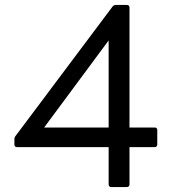

<svg xmlns="http://www.w3.org/2000/svg" viewBox="-20 -754 696 774"><path d="M429 0Q418 0 418 -11V-161H49Q38 -161 38 -172V-192Q38 -200 42 -205L434 -728Q439 -734 447 -734H491Q502 -734 502 -724V-240H603Q614 -240 614 -230V-172Q614 -161 603 -161H502V-11Q502 0 491 0ZM158 -240H418V-591Z"/></svg>

Font: LINE Seed Sans
Style: Regular
Weight: 400
Designer: LINE VX Design & Dalton Maag Ltd & Sandoll Inc
Foundry: Dalton Maag Ltd
Version: Version 1.003